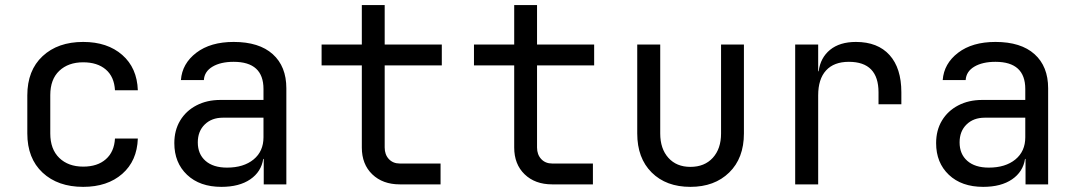

<svg xmlns="http://www.w3.org/2000/svg" viewBox="-20 -725 4234 755"><path d="M307.1 9.8Q207.5 9.8 147.5 -46.1Q87.4 -102.1 87.4 -200.2V-350.1Q87.4 -448.2 147.5 -504.2Q207.5 -560.1 307.1 -560.1Q402.3 -560.1 460.7 -509Q519 -458 522 -370.1H432.1Q429.2 -423.3 396 -451.7Q362.8 -480 307.1 -480Q248.5 -480 213.1 -446.5Q177.7 -413.1 177.7 -351.1V-200.2Q177.7 -138.2 213.1 -104Q248.5 -69.8 307.1 -69.8Q363.3 -69.8 396.2 -98.9Q429.2 -127.9 432.1 -180.2H522Q519 -92.3 460.7 -41.3Q402.3 9.8 307.1 9.8Z M850.6 9.8Q765.6 9.8 715.6 -37.6Q665.5 -85 665.5 -162.1Q665.5 -212.9 688.5 -251Q711.4 -289.1 752.4 -310.5Q793.5 -332 846.7 -332H1016.1V-375Q1016.1 -481.9 898.9 -481.9Q847.7 -481.9 815.7 -462.9Q783.7 -443.8 781.7 -410.2H691.4Q696.3 -475.1 752 -517.6Q807.6 -560.1 898.9 -560.1Q999 -560.1 1052.5 -512Q1106 -463.9 1106 -377.9V0H1017.1V-100.1H1015.1Q1007.3 -49.3 964.1 -19.8Q920.9 9.8 850.6 9.8ZM872.6 -65.9Q938 -65.9 977.1 -97.9Q1016.1 -129.9 1016.1 -185.1V-262.2H856.4Q812.5 -262.2 785.2 -235.6Q757.8 -209 757.8 -165Q757.8 -119.1 788.1 -92.5Q818.4 -65.9 872.6 -65.9Z M1552.2 0Q1484.9 0 1443.8 -39.6Q1402.8 -79.1 1402.8 -145V-467.8H1244.6V-549.8H1402.8V-705.1H1492.7V-549.8H1717.3V-467.8H1492.7V-145Q1492.7 -117.2 1509 -99.6Q1525.4 -82 1552.2 -82H1712.4V0Z M2151.4 0Q2084 0 2043 -39.6Q2002 -79.1 2002 -145V-467.8H1843.8V-549.8H2002V-705.1H2091.8V-549.8H2316.4V-467.8H2091.8V-145Q2091.8 -117.2 2108.2 -99.6Q2124.5 -82 2151.4 -82H2311.5V0Z M2694.8 9.8Q2599.6 9.8 2542.7 -46.6Q2485.8 -103 2485.8 -200.2V-549.8H2576.2V-200.2Q2576.2 -140.1 2608.2 -104.5Q2640.1 -68.8 2694.8 -68.8Q2750.5 -68.8 2783 -104.5Q2815.4 -140.1 2815.4 -200.2V-549.8H2905.3V-200.2Q2905.3 -103 2847.4 -46.6Q2789.6 9.8 2694.8 9.8Z M3106.9 0V-549.8H3197.3V-444.8H3199.2Q3206.1 -498 3244.1 -529.1Q3282.2 -560.1 3345.7 -560.1Q3431.6 -560.1 3478 -508.5Q3524.4 -457 3524.4 -361.8V-314.9H3434.6V-361.8Q3434.6 -481.9 3317.9 -481.9Q3259.3 -481.9 3228.3 -448Q3197.3 -414.1 3197.3 -350.1V0Z M3846.2 9.8Q3761.2 9.8 3711.2 -37.6Q3661.1 -85 3661.1 -162.1Q3661.1 -212.9 3684.1 -251Q3707 -289.1 3748 -310.5Q3789.1 -332 3842.3 -332H4011.7V-375Q4011.7 -481.9 3894.5 -481.9Q3843.3 -481.9 3811.3 -462.9Q3779.3 -443.8 3777.3 -410.2H3687Q3691.9 -475.1 3747.6 -517.6Q3803.2 -560.1 3894.5 -560.1Q3994.6 -560.1 4048.1 -512Q4101.6 -463.9 4101.6 -377.9V0H4012.7V-100.1H4010.7Q4002.9 -49.3 3959.7 -19.8Q3916.5 9.8 3846.2 9.8ZM3868.2 -65.9Q3933.6 -65.9 3972.7 -97.9Q4011.7 -129.9 4011.7 -185.1V-262.2H3852.1Q3808.1 -262.2 3780.8 -235.6Q3753.4 -209 3753.4 -165Q3753.4 -119.1 3783.7 -92.5Q3814 -65.9 3868.2 -65.9Z"/></svg>

Font: UDEV Gothic 35
Style: Regular
Weight: 400
Version: v2.1.0; ttfautohint (v1.8.4.7-5d5b-dirty) -l 6 -r 45 -G 200 